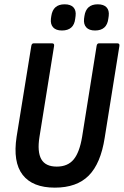

<svg xmlns="http://www.w3.org/2000/svg" viewBox="-20 -854 569 882"><path d="M231.9 8Q129.6 8 84 -50.9Q38.5 -109.7 56.3 -225.9L123.9 -643.6Q125.9 -655 134.9 -655H218.9Q230.3 -655 228.5 -643L161.3 -224.9Q150.5 -156.8 169.7 -122.7Q188.9 -88.7 240.8 -88.7Q291.1 -88.7 318.3 -121.4Q345.4 -154.2 357.2 -225.5L423.9 -643.6Q425.9 -655 434.8 -655H518.9Q530.3 -655 528.5 -643L460.9 -220.9Q442.7 -103 387.7 -47.5Q332.7 8 231.9 8ZM416.6 -713.9Q389.4 -713.9 376.4 -728.2Q363.3 -742.6 366.1 -768L367.9 -780.7Q375.9 -834.2 428.9 -834.2Q456.7 -834.2 469.6 -820.1Q482.6 -806.1 479.4 -780.7L477.6 -768Q470.9 -713.9 416.6 -713.9ZM264.4 -713.9Q237.3 -713.9 224.2 -728.2Q211.1 -742.6 213.9 -768L215.7 -780.7Q223.7 -834.2 276.8 -834.2Q304.5 -834.2 317.5 -820.1Q330.4 -806.1 327.2 -780.7L325.5 -768Q319.5 -713.9 264.4 -713.9Z"/></svg>

Font: Sofia Sans Condensed
Style: Italic
Weight: 400
Italic angle: -9°
Designer: Botio Nikoltchev, Ani Petrova
Foundry: lettersoup
Version: Version 4.101